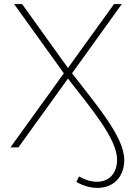

<svg xmlns="http://www.w3.org/2000/svg" viewBox="-20 -720 661 938"><path d="M31 0H70L312 -336C422 -194 552 -43 552 60C552 128 512 168 453 168C425 168 396 159 366 142L353 169C387 188 422 198 456 198C533 198 587 146 587 61C587 -51 452 -206 332 -362L575 -700H537L312 -388L88 -700H49L292 -362Z"/></svg>

Font: Chess Sans ExtraLight
Style: Regular
Weight: 275
Designer: Wolf Bōese
Foundry: Wolf Bōese
Version: Version 7.223;Glyphs 3.3 (3306)